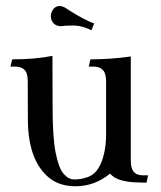

<svg xmlns="http://www.w3.org/2000/svg" viewBox="-20 -613 541 645"><path d="M233.4 12.7Q179.7 12.7 144.5 -16.1Q76.7 -72.3 73.7 -202.1Q73.2 -207 73.2 -337.4Q73.2 -360.4 67.4 -371.6Q57.1 -389.2 31.7 -389.2H15.1L21 -413.6Q98.1 -413.6 156.2 -425.3L156.7 -252Q156.7 -152.8 166.7 -101.1Q176.8 -49.3 193.1 -29.8Q209.5 -10.3 229 -10.3H231.9Q250 -10.3 268.1 -16.1Q301.8 -24.4 318.8 -63.7Q335.9 -103 336.4 -160.6V-337.4Q336.4 -360.4 330.1 -371.6Q319.8 -389.2 294.9 -389.2H278.3L283.7 -413.6Q352.1 -413.6 419.4 -423.3V-75.7Q419.4 -52.2 425.8 -41.3Q432.1 -30.3 441.7 -27.1Q451.2 -23.9 460.9 -23.9H477.5L472.2 0.5Q453.1 0.5 429.4 -0.7Q405.8 -2 384.5 -8.3Q363.3 -14.6 349.6 -29.8Q298.3 12.7 233.4 12.7ZM287.1 -511.2 272 -518.1Q248.5 -527.3 224.6 -527.3Q197.3 -527.3 184.6 -524.9Q178.2 -524.9 169.9 -527.8Q150.9 -537.6 150.9 -558.6Q150.9 -565.4 153.3 -571.8Q161.6 -592.8 181.2 -592.8Q187 -592.8 192.9 -589.8L196.8 -588.4Q244.6 -557.1 275.4 -543Q280.3 -541 283.2 -539.1L296.4 -534.2Z"/></svg>

Font: Quaaykop
Style: Regular
Weight: 400
Designer: Tup Wanders
Foundry: Free font, DO NOT SELL
Version: Version 1.00;July 31, 2023;FontCreator 11.5.0.2430 64-bit